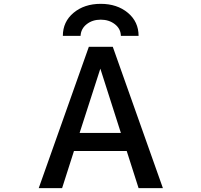

<svg xmlns="http://www.w3.org/2000/svg" viewBox="-20 -974 1040 995"><path d="M392.6 -285.2H606.4L500 -618.2ZM440.4 -731.4H564.5L824.2 1H698.2L636.7 -191.4H363.3L301.8 1H180.7ZM698.2 -788.1H606.4Q605.5 -825.2 575.2 -848.6Q544.9 -872.1 502 -872.1Q459 -872.1 429.2 -848.6Q399.4 -825.2 397.5 -788.1H305.7Q305.7 -861.3 361.3 -907.7Q417 -954.1 502 -954.1Q586.9 -954.1 642.6 -907.7Q698.2 -861.3 698.2 -788.1Z"/></svg>

Font: GenEi Gothic M SemiBold
Style: Regular
Weight: 500
Designer: o_tamon (Modified); [Source Han Sans]
Ryoko NISHIZUKA  (kana & ideographs); Paul D. Hunt (Latin, Greek & Cyrillic); Wenl
Version: Version 1.1a;Original Version 1.004